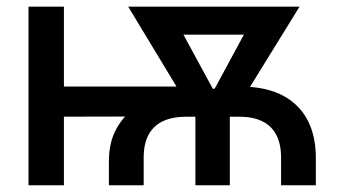

<svg xmlns="http://www.w3.org/2000/svg" viewBox="-20 -549 1003 569"><path d="M302.7 0V-69.3Q302.7 -122.6 321 -159.7Q339.4 -196.8 368.7 -220.5Q397.9 -244.1 431.4 -257.1Q464.8 -270 495.6 -275.1Q526.4 -280.3 546.9 -280.3L689.9 -292.5Q799.8 -293 857.9 -237.5Q916 -182.1 916 -80.6V0H813V-81.1Q813 -123 798.3 -150.1Q783.7 -177.2 756.1 -190.2Q728.5 -203.1 689.9 -203.1H530.3Q492.2 -203.1 464.1 -190.4Q436 -177.7 420.9 -150.9Q405.8 -124 405.8 -81.1V0ZM64.5 0V-529.3H169.4V0ZM121.6 -203.1V-292.5H544.4V-204.1ZM559.1 0V-268.1H661.1V0ZM554.2 -208 359.9 -529.3H478.5L638.7 -234.4L627.4 -208ZM598.6 -208 589.8 -237.3 747.6 -529.3H867.7L669.4 -208ZM442.4 -446.3V-529.3H800.8V-446.3Z"/></svg>

Font: Inter 24pt Medium
Style: Regular
Weight: 500
Designer: Rasmus Andersson
Foundry: rsms
Version: Version 4.001;git-66647c0bb